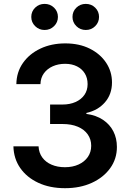

<svg xmlns="http://www.w3.org/2000/svg" viewBox="-20 -962 671 992"><path d="M315.9 10.3Q237.3 10.3 177.7 -17.6Q118.2 -45.4 84.5 -94Q50.8 -142.6 49.3 -206.1H179.2Q180.7 -172.9 198.5 -148.4Q216.3 -124 246.6 -111.1Q276.9 -98.1 315.4 -98.1Q355.5 -98.1 386 -112.1Q416.5 -126 433.8 -150.9Q451.2 -175.8 451.2 -209Q451.2 -242.2 433.3 -267.6Q415.5 -293 382.3 -307.1Q349.1 -321.3 302.7 -321.3H238.8V-421.9H302.7Q341.3 -421.9 370.6 -435.1Q399.9 -448.2 416.3 -471.9Q432.6 -495.6 432.6 -527.3Q432.6 -559.1 418.2 -582.5Q403.8 -606 377.7 -619.1Q351.6 -632.3 316.4 -632.3Q281.2 -632.3 252.7 -619.6Q224.1 -606.9 207 -583.5Q189.9 -560.1 189 -527.3H64.5Q65.4 -589.4 98.6 -636.7Q131.8 -684.1 188.7 -710.9Q245.6 -737.8 317.4 -737.8Q389.6 -737.8 443.8 -710.7Q498 -683.6 528.3 -637.9Q558.6 -592.3 558.6 -536.1Q558.6 -475.1 522.2 -433.3Q485.8 -391.6 426.3 -378.4V-373.5Q476.6 -366.7 512 -343Q547.4 -319.3 565.7 -283.4Q584 -247.6 584 -202.6Q584 -141.1 549.3 -93Q514.6 -44.9 454.3 -17.3Q394 10.3 315.9 10.3ZM423.3 -807.1Q394.5 -807.1 374.5 -826.9Q354.5 -846.7 354.5 -874.5Q354.5 -902.8 374.5 -922.4Q394.5 -941.9 423.3 -941.9Q452.1 -941.9 471.9 -922.4Q491.7 -902.8 491.7 -874.5Q491.7 -846.7 471.9 -826.9Q452.1 -807.1 423.3 -807.1ZM210.4 -807.1Q181.6 -807.1 161.6 -826.9Q141.6 -846.7 141.6 -874.5Q141.6 -902.8 161.6 -922.4Q181.6 -941.9 210.4 -941.9Q239.3 -941.9 259.3 -922.4Q279.3 -902.8 279.3 -874.5Q279.3 -846.7 259.3 -826.9Q239.3 -807.1 210.4 -807.1Z"/></svg>

Font: Inter 18pt SemiBold
Style: Regular
Weight: 600
Designer: Rasmus Andersson
Foundry: rsms
Version: Version 4.001;git-66647c0bb